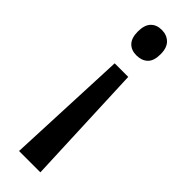

<svg xmlns="http://www.w3.org/2000/svg" viewBox="-249 -553 751 751"><g transform="rotate(45 126.0 -178.0)"><path d="M190 -472Q190 -435 172.5 -418.5Q155 -402 126 -402Q97 -402 80.5 -419.5Q64 -437 64 -472Q64 -508 80.5 -525.5Q97 -543 126 -543Q154 -543 172 -525.5Q190 -508 190 -472ZM88 -320H163L184 187H66Z"/></g></svg>

Font: Noto Sans Malayalam Condensed Medium
Style: Regular
Weight: 500
Width: 3
Designer: Jelle Bosma - Monotype Design Team
Foundry: Monotype Imaging Inc.
Version: Version 2.104; ttfautohint (v1.8.4.7-5d5b)